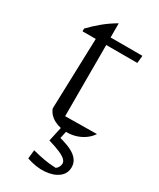

<svg xmlns="http://www.w3.org/2000/svg" viewBox="-199 -622 747 904"><g transform="rotate(30 175.0 -169.5)"><path d="M164 -559V-482H337L333 -441H164V-54L336 -56Q322 -35 301 -20.5Q280 -6 256.5 1Q233 8 209 8Q171 8 139.5 -8Q108 -24 95 -56L107 -441H35V-456Q63 -485 94.5 -511Q126 -537 164 -559ZM113 205 118 158Q153 167 183.5 172.5Q214 178 247 179Q255 174 260 164.5Q265 155 265 146Q265 135 255 125Q245 115 221.5 104.5Q198 94 157 82L176 41Q247 57 279 80.5Q311 104 311 139Q311 174 283.5 195Q256 216 211 219.5Q166 223 113 205ZM178 -13H209L188 82H157Z"/></g></svg>

Font: Piazzolla 24pt Light
Style: Regular
Weight: 300
Designer: Juan Pablo del Peral
Foundry: Huerta Tipografica
Version: Version 2.005